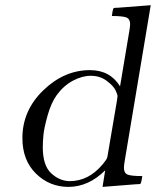

<svg xmlns="http://www.w3.org/2000/svg" viewBox="-20 -714 605 745"><path d="M66.9 -178.2Q66.9 -285.2 147.9 -363.5Q229 -441.9 329.1 -441.9Q407.2 -441.9 445.8 -378.9L481.9 -594.2Q484.9 -612.3 484.9 -620.1Q484.9 -640.1 470.9 -646Q457 -651.9 414.1 -651.9Q414.1 -655.8 416.5 -668.5Q418.9 -681.2 420.9 -682.1Q422.9 -684.1 439 -684.1L564.9 -693.8L463.9 -89.8Q460.9 -71.8 460.9 -63Q460.9 -43 474.4 -36.9Q487.8 -30.8 532.2 -30.8Q532.2 -27.8 529.5 -14.9Q526.9 -2 524.9 -1Q522.9 1 506.8 1L377.9 11.2L388.2 -53.2Q324.2 10.7 246.1 11.2Q171.9 11.2 119.4 -40.5Q66.9 -92.3 66.9 -178.2ZM146 -143.1Q146 -71.3 179 -41.3Q211.9 -11.2 251 -11.2Q324.2 -11.2 378.9 -77.1Q391.1 -92.3 394 -97.7Q397 -103 398.9 -118.2L434.1 -325.2Q436 -336.4 436 -340.8Q436 -347.7 428 -364.3Q419.9 -380.9 394 -400.4Q368.2 -419.9 332 -419.9Q298.8 -419.9 262.9 -400.9Q227.1 -381.8 200.2 -345.2Q178.2 -314.5 164.6 -265.6Q150.9 -216.8 148.4 -189Q146 -161.1 146 -143.1Z"/></svg>

Font: CMU Serif Extra
Style: RomanSlanted
Weight: 500
Italic angle: -9.46001°
Version: Version 0.7.0